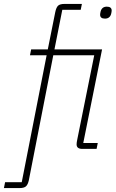

<svg xmlns="http://www.w3.org/2000/svg" viewBox="-86 -760 590 980"><path d="M73 -508H158L196 -698Q201 -722 210.5 -731Q220 -740 244 -740H332L326 -710H232L192 -508H435L339 -30H413L407 0H334Q305 0 305 -23Q305 -32 308 -46L395 -478H186L61 161Q56 183 46 191.5Q36 200 13 200H-66L-60 170H25L152 -478H67ZM450 -665Q425 -665 425 -685Q425 -691 428 -703Q435 -726 459 -726Q484 -726 484 -706Q484 -700 481 -688Q474 -665 450 -665Z"/></svg>

Font: IBM Plex Sans Condensed ExtraLight
Style: Italic
Weight: 200
Width: 3
Italic angle: -11°
Designer: Mike Abbink, Paul van der Laan, Pieter van Rosmalen
Foundry: Bold Monday
Version: Version 1.3